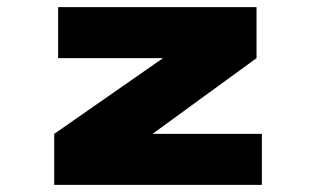

<svg xmlns="http://www.w3.org/2000/svg" viewBox="-20 -520 890 540"><path d="M409 -143.5H716.5V0H132.5V-143.5L438.5 -356.5H143.5V-500H701.5V-356.5Z"/></svg>

Font: League Mono Wide ExtraBold
Style: Regular
Weight: 800
Width: 8
Designer: Tyler Finck
Foundry: The League of Moveable Type / Tyler Finck
Version: Version 2.210